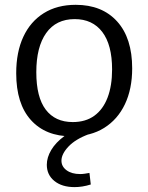

<svg xmlns="http://www.w3.org/2000/svg" viewBox="-20 -557 615 797"><path d="M294.3 -537Q403.7 -537 466.2 -468Q528.7 -399 528.7 -273.3Q528.7 -187.7 498.5 -124.3Q468.3 -61 412.3 -26Q356.3 9 277.3 9Q169.3 9 108.3 -58.7Q47.3 -126.3 47.3 -253Q47.3 -340.7 76.8 -404.2Q106.3 -467.7 161.7 -502.3Q217 -537 294.3 -537ZM290 -477.7Q213 -477.7 171.8 -420Q130.7 -362.3 130.7 -257.3Q130.7 -153.7 169.8 -102Q209 -50.3 282 -50.3Q335.3 -50.3 371.5 -76.5Q407.7 -102.7 426.5 -151.8Q445.3 -201 445.3 -268.7Q445.3 -370.7 404.7 -424.2Q364 -477.7 290 -477.7ZM289.6 219.7Q237.1 219.7 205.7 194.2Q174.3 168.7 174.3 127Q174.3 96.5 192.8 65.4Q211.3 34.3 248 7.3Q284.6 -19.7 338.8 -38L348.8 0Q293.3 20.5 264.2 51.4Q235.1 82.3 235.1 110Q235.1 134.3 256.5 149.9Q277.8 165.5 312.6 165.5Q321.6 165.5 331.5 164.1Q341.3 162.8 351.3 160.8L356.8 208.8Q338.6 214.5 321.8 217.1Q305.1 219.7 289.6 219.7Z"/></svg>

Font: Bitter Thin
Style: Regular
Weight: 100
Designer: Sol Matas, and Bitter project Authors
Foundry: Sol Matas
Version: Version 2.002